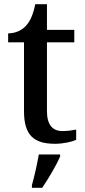

<svg xmlns="http://www.w3.org/2000/svg" viewBox="-20 -679 407 920"><path d="M244 10C284 10 326 0 345 -9V-58C324 -54 303 -51 279 -51C232 -51 205 -81 205 -146V-476H336V-536H205V-659H149C139 -610 125 -577 103 -554C82 -531 49 -519 19 -519V-476H95V-146C95 -30 143 10 244 10ZM133 208V221H182C211 179 250 113 268 71V61H166C158 108 145 165 133 208Z"/></svg>

Font: Noto Serif Myanmar Medium
Style: Regular
Weight: 500
Designer: Ben Mitchell and the Monotype Design Team
Foundry: Monotype Imaging Inc.
Version: Version 2.106